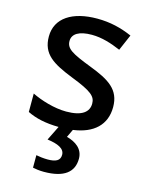

<svg xmlns="http://www.w3.org/2000/svg" viewBox="-118 -674 721 936"><g transform="rotate(15 242.0 -205.5)"><path d="M345 83C345 33 306 7 261 -5L280 -45C382 -59 441 -113 441 -203C441 -292 382 -327 283 -365C182 -404 152 -421 152 -460C152 -496 186 -517 250 -517C301 -517 350 -501 397 -481L432 -562C377 -586 321 -600 255 -600C131 -600 49 -549 49 -455C49 -366 107 -332 210 -291C316 -250 338 -229 338 -193C338 -151 305 -123 225 -123C165 -123 97 -144 50 -167V-74C93 -53 141 -42 209 -41L173 32C226 39 261 54 261 86C261 116 238 126 198 126C179 126 154 123 140 120V183C153 186 174 189 196 189C299 189 345 150 345 83Z"/></g></svg>

Font: Noto Sans Tamil UI Medium
Style: Regular
Weight: 500
Designer: Jelle Bosma - Monotype Design Team
Foundry: Monotype Imaging Inc.
Version: Version 2.004